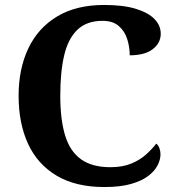

<svg xmlns="http://www.w3.org/2000/svg" viewBox="-20 -744 708 774"><path d="M401 10Q285 10 208 -36Q131 -82 93 -164.5Q55 -247 55 -358Q55 -466 94 -548.5Q133 -631 210 -677.5Q287 -724 400 -724Q477 -724 527.5 -708.5Q578 -693 603 -667Q628 -641 628 -608Q628 -571 596 -546Q564 -521 503 -521Q503 -554 493 -586Q483 -618 459 -639Q435 -660 393 -660Q330 -660 292.5 -624.5Q255 -589 239 -522Q223 -455 223 -358Q223 -262 242.5 -198Q262 -134 306.5 -102Q351 -70 425 -70Q474 -70 509 -84.5Q544 -99 568.5 -121Q593 -143 610 -165Q618 -159 622.5 -147Q627 -135 627 -122Q627 -101 615.5 -78Q604 -55 578 -35Q552 -15 508.5 -2.5Q465 10 401 10Z"/></svg>

Font: Noto Serif Armenian
Style: Bold
Weight: 700
Version: Version 2.007